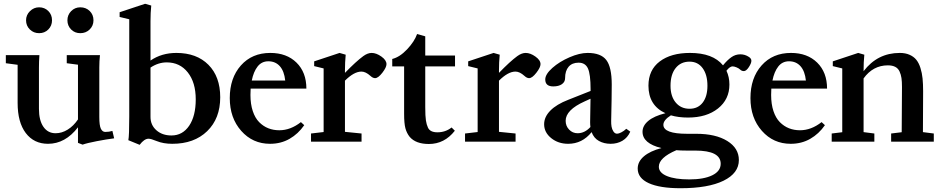

<svg xmlns="http://www.w3.org/2000/svg" viewBox="-20 -746 4962 1011"><path d="M117.2 -639.2Q117.2 -667 137.7 -687.3Q158.2 -707.5 186 -707.5Q214.8 -707.5 234.4 -688Q253.9 -668.5 253.9 -639.2Q253.9 -610.4 234.4 -590.8Q214.8 -571.3 186 -571.3Q157.2 -571.3 137.2 -590.8Q117.2 -610.4 117.2 -639.2ZM402.8 -571.3Q374 -571.3 354.5 -590.8Q335 -610.4 335 -639.2Q335 -667.5 354.7 -687.5Q374.5 -707.5 402.8 -707.5Q432.6 -707.5 452.4 -688Q472.2 -668.5 472.2 -639.2Q472.2 -610.4 452.1 -590.8Q432.1 -571.3 402.8 -571.3ZM232.9 11.2Q158.7 11.2 115.7 -45.4Q72.8 -102.1 72.8 -204.1V-404.8L10.7 -413.1V-455.6H187.5Q185.1 -421.4 185.1 -390.6V-172.9Q185.1 -112.3 208.5 -78.4Q231.9 -44.4 272.9 -44.4Q305.7 -44.4 336.4 -63.5Q367.2 -82.5 390.6 -117.2V-405.3L331.5 -413.1V-455.6H506.3Q502.9 -423.8 502.9 -390.6V-129.9Q502.9 -85 511.2 -68.1Q519.5 -51.3 534.2 -51.3Q554.7 -51.3 571.8 -56.6L581.1 -17.6Q542 -12.7 490 -2.7Q438 7.3 415 15.6L390.6 6.3V-75.7Q323.7 11.2 232.9 11.2Z M715.3 16.6 655.8 -7.8Q660.6 -31.2 660.6 -132.8V-644.5L609.9 -656.7V-681.6L744.1 -726.1L776.4 -716.8Q772.5 -679.2 772.5 -634.8V-427.2Q831.1 -467.3 908.7 -467.3Q1015.6 -467.3 1077.6 -404.8Q1139.6 -342.3 1139.6 -233.9Q1139.6 -122.1 1071 -55.4Q1002.4 11.2 887.2 11.2Q840.3 11.2 805.7 -2.9Q774.9 -15.6 762.2 -15.6Q739.7 -15.6 715.3 16.6ZM772.5 -130.4Q772.5 -87.4 803.5 -60.1Q834.5 -32.7 882.8 -32.7Q941.4 -32.7 976.1 -84Q1010.7 -135.3 1010.7 -222.7Q1010.7 -311.5 969 -364.5Q927.2 -417.5 857.9 -417.5Q813.5 -417.5 772.5 -390.1Z M1401.9 11.2Q1310.5 11.2 1250.2 -56.9Q1189.9 -125 1189.9 -229.5Q1189.9 -335.4 1248.5 -401.4Q1307.1 -467.3 1403.3 -467.3Q1489.3 -467.3 1541.3 -416.3Q1593.3 -365.2 1593.3 -279.3H1299.8Q1298.8 -256.8 1298.8 -246.1Q1298.8 -197.8 1311 -161.1Q1323.2 -124.5 1344.7 -102.8Q1366.2 -81.1 1392.8 -70.6Q1419.4 -60.1 1450.7 -60.1Q1509.8 -60.1 1564.5 -103L1582 -86.9Q1550.3 -41 1504.6 -14.9Q1459 11.2 1401.9 11.2ZM1393.1 -423.3Q1357.9 -423.3 1336.4 -395.8Q1314.9 -368.2 1305.7 -321.8H1481.9Q1476.6 -371.6 1453.4 -397.5Q1430.2 -423.3 1393.1 -423.3Z M1617.7 0V-43L1684.1 -50.8V-385.7L1634.3 -397.9V-422.9L1768.1 -467.3L1800.3 -458Q1796.4 -418 1796.4 -375V-362.3Q1855.5 -423.3 1893.1 -450.7Q1916 -467.3 1937 -467.3Q1961.4 -467.3 1988.3 -448.2Q2015.1 -429.2 2015.1 -408.2Q2015.1 -391.1 1993.2 -362.8Q1971.2 -334.5 1955.1 -334.5Q1943.4 -334.5 1930.7 -346.2Q1905.3 -369.1 1883.3 -369.1Q1844.2 -369.1 1796.4 -321.3V-51.8L1883.8 -43V0Z M2238.3 12.2Q2169.4 12.2 2137.2 -25.4Q2121.6 -44.9 2114.7 -70.6Q2107.9 -96.2 2107.9 -146.5V-396.5H2045.4V-435.5Q2085 -445.3 2123.5 -486.1Q2162.1 -526.9 2176.3 -566.9L2219.2 -554.7V-453.6H2376V-396.5H2219.2V-182.1Q2219.2 -133.8 2222.7 -111.8Q2226.1 -89.8 2233.4 -74.2Q2244.6 -49.3 2283.2 -49.3Q2325.7 -49.3 2357.9 -74.7L2375 -57.6Q2320.3 12.2 2238.3 12.2Z M2428.7 0V-43L2495.1 -50.8V-385.7L2445.3 -397.9V-422.9L2579.1 -467.3L2611.3 -458Q2607.4 -418 2607.4 -375V-362.3Q2666.5 -423.3 2704.1 -450.7Q2727.1 -467.3 2748 -467.3Q2772.5 -467.3 2799.3 -448.2Q2826.2 -429.2 2826.2 -408.2Q2826.2 -391.1 2804.2 -362.8Q2782.2 -334.5 2766.1 -334.5Q2754.4 -334.5 2741.7 -346.2Q2716.3 -369.1 2694.3 -369.1Q2655.3 -369.1 2607.4 -321.3V-51.8L2694.8 -43V0Z M2971.7 11.2Q2919.4 11.2 2882.3 -18.8Q2845.2 -48.8 2845.2 -91.8Q2845.2 -130.4 2877.9 -163.6Q2910.6 -196.8 2972.7 -220.7L3089.8 -267.1V-276.4Q3089.8 -355 3075.9 -385.5Q3062 -416 3026.4 -416Q2992.7 -416 2974.1 -394.5Q2955.6 -373 2955.6 -334.5Q2955.6 -314.5 2938.7 -302.7Q2921.9 -291 2893.1 -291Q2851.1 -291 2851.1 -327.6Q2851.1 -355 2888.4 -388.2Q2925.8 -421.4 2978.8 -444.3Q3031.7 -467.3 3074.2 -467.3Q3144 -467.3 3172.6 -429.9Q3201.2 -392.6 3201.2 -300.8Q3201.2 -235.8 3198.2 -108.9Q3197.8 -93.3 3200.2 -79.1Q3202.6 -64.9 3210.2 -53.5Q3217.8 -42 3229.5 -42Q3237.8 -42 3251.7 -49.1Q3265.6 -56.2 3277.8 -67.9L3298.8 -52.7Q3284.7 -21 3257.6 -4.9Q3230.5 11.2 3195.3 11.2Q3160.6 11.2 3133.8 -3.7Q3106.9 -18.6 3095.2 -50.3Q3045.9 11.2 2971.7 11.2ZM2958.5 -109.9Q2958.5 -82.5 2976.8 -63.5Q2995.1 -44.4 3021.5 -44.4Q3058.6 -44.4 3088.9 -77.1Q3087.4 -88.9 3087.4 -102.5Q3089.4 -184.6 3089.4 -226.1L3058.1 -211.9Q2958.5 -167 2958.5 -109.9Z M3603 -127Q3552.2 -127 3512.7 -138.7Q3473.1 -113.8 3473.1 -88.9Q3473.1 -41.5 3599.1 -41.5H3646.5Q3748.5 -41.5 3809.6 -3.7Q3870.6 34.2 3870.6 96.7Q3870.6 166 3789.8 205.6Q3709 245.1 3563.5 245.1Q3454.6 245.1 3396.2 218.5Q3337.9 191.9 3337.9 141.6Q3337.9 105 3370.6 77.1Q3403.3 49.3 3462.9 33.7Q3363.3 9.3 3363.3 -52.2Q3363.3 -84 3393.6 -109.4Q3423.8 -134.8 3483.9 -149.9Q3394.5 -190.9 3394.5 -294.9Q3394.5 -377.4 3453.9 -422.4Q3513.2 -467.3 3613.3 -467.3Q3733.9 -467.3 3787.1 -401.9Q3809.6 -429.7 3831.1 -444.8Q3852.5 -460 3878.4 -460Q3902.8 -460 3923.3 -446.3Q3936.5 -438 3936.5 -425.8Q3936.5 -413.1 3922.9 -392.3Q3909.2 -371.6 3897 -371.6Q3885.3 -371.6 3876.5 -380.4Q3870.6 -386.2 3858.2 -391.4Q3845.7 -396.5 3837.4 -396.5Q3823.2 -396.5 3805.2 -373.5Q3820.8 -340.8 3820.8 -300.8Q3820.8 -222.7 3760.7 -174.8Q3700.7 -127 3603 -127ZM3610.8 -173.3Q3655.3 -173.3 3680.2 -205.8Q3705.1 -238.3 3705.1 -294.4Q3705.1 -352.5 3679.9 -387Q3654.8 -421.4 3610.8 -421.4Q3564.9 -421.4 3537.8 -387.7Q3510.7 -354 3510.7 -294.4Q3510.7 -238.8 3538.1 -206.1Q3565.4 -173.3 3610.8 -173.3ZM3449.2 131.8Q3449.2 163.6 3492.2 181.2Q3535.2 198.7 3609.4 198.7Q3686 198.7 3730.5 177Q3774.9 155.3 3774.9 116.2Q3774.9 46.9 3641.1 46.9H3595.2Q3563.5 46.9 3541.5 44.9Q3449.2 84.5 3449.2 131.8Z M4143.6 11.2Q4052.2 11.2 3991.9 -56.9Q3931.6 -125 3931.6 -229.5Q3931.6 -335.4 3990.2 -401.4Q4048.8 -467.3 4145 -467.3Q4231 -467.3 4283 -416.3Q4335 -365.2 4335 -279.3H4041.5Q4040.5 -256.8 4040.5 -246.1Q4040.5 -197.8 4052.7 -161.1Q4064.9 -124.5 4086.4 -102.8Q4107.9 -81.1 4134.5 -70.6Q4161.1 -60.1 4192.4 -60.1Q4251.5 -60.1 4306.2 -103L4323.7 -86.9Q4292 -41 4246.3 -14.9Q4200.7 11.2 4143.6 11.2ZM4134.8 -423.3Q4099.6 -423.3 4078.1 -395.8Q4056.6 -368.2 4047.4 -321.8H4223.6Q4218.3 -371.6 4195.1 -397.5Q4171.9 -423.3 4134.8 -423.3Z M4359.4 0V-43L4415 -49.8V-385.7L4365.2 -397.9V-422.9L4499 -467.3L4531.2 -458Q4527.3 -418 4527.3 -375V-371.1Q4600.6 -467.3 4717.8 -467.3Q4747.6 -467.3 4769.5 -457.5Q4791.5 -447.8 4804.9 -431.2Q4818.4 -414.6 4826.7 -388.2Q4835 -361.8 4837.9 -332.8Q4840.8 -303.7 4840.8 -265.1Q4840.8 -120.6 4839.8 -50.3L4897 -43V0H4672.4V-43L4728 -49.8Q4729.5 -166 4729.5 -288.1Q4729.5 -316.4 4726.8 -335Q4724.1 -353.5 4716.6 -369.9Q4709 -386.2 4693.8 -394Q4678.7 -401.9 4655.3 -401.9Q4576.7 -401.9 4527.3 -333V-50.3L4584 -43V0Z"/></svg>

Font: Elstob 6pt SemiBold
Style: Regular
Weight: 600
Designer: Peter S. Baker
Version: Version 1.015